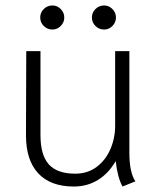

<svg xmlns="http://www.w3.org/2000/svg" viewBox="-20 -672 570 702"><path d="M75 -177 76 -485H128V-178Q128 -105 158.5 -71Q189 -37 255 -37Q300 -37 333 -61.5Q366 -86 383.5 -126.5Q401 -167 401 -212V-485H453V-113Q453 -42 475 -9L428 10Q410 -22 403 -83Q377 -38 338 -14Q299 10 250 10Q165 10 120 -38Q75 -86 75 -177ZM127 -608Q127 -626 140 -639Q153 -652 172 -652Q189 -652 202 -639Q215 -626 215 -608Q215 -590 202 -577Q189 -564 172 -564Q153 -564 140 -577Q127 -590 127 -608ZM316 -608Q316 -626 329 -639Q342 -652 361 -652Q378 -652 391 -639Q404 -626 404 -608Q404 -590 391 -577Q378 -564 361 -564Q342 -564 329 -577Q316 -590 316 -608Z"/></svg>

Font: Niramit ExtraLight
Style: Regular
Weight: 200
Designer: Katatrad Aksorn Co.,Ltd.
Foundry: Cadson Demak Co.,Ltd.
Version: Version 1.000; ttfautohint (v1.6)